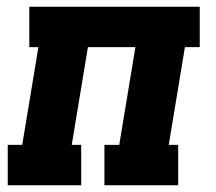

<svg xmlns="http://www.w3.org/2000/svg" viewBox="-20 -550 640 570"><path d="M3 0V-120H46L94 -410H67V-530H573V-410H529L481 -120H509V0H290V-120H334L382 -410H241L193 -120H221V0Z"/></svg>

Font: Iosevka Slab HvExObl
Style: Regular
Weight: 900
Width: 7
Italic angle: -9°
Monospace: yes
Designer: Belleve Invis
Foundry: Belleve Invis
Version: Version 11.1.1; ttfautohint (v1.8.3)